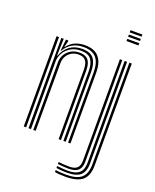

<svg xmlns="http://www.w3.org/2000/svg" viewBox="-178 -893 967 1199"><g transform="rotate(20 305.5 -293.5)"><path d="M350.2 0V-464.8Q350.2 -487 346.5 -509.8Q342.8 -532.5 331.4 -551.6Q320 -570.8 297.6 -582.5Q275.2 -594.2 238.2 -594.2Q194.8 -594.2 163.1 -575.5Q131.5 -556.8 113.5 -524.5H109.8L117.8 -600H133.8V-591.8L123.8 -554.8H127.2Q148.2 -582.5 177.1 -595.1Q206 -607.8 242.2 -607.8Q275 -607.8 297.1 -599.2Q319.2 -590.8 332.9 -576.1Q346.5 -561.5 353.8 -543.2Q361 -525 363.5 -505.2Q366 -485.5 366 -467V0ZM55.5 0V-600H71.5V0ZM119 0V-450Q119 -477.5 132.4 -500.9Q145.8 -524.2 169.9 -538.5Q194 -552.8 226 -552.8Q251 -552.8 266.2 -544.8Q281.5 -536.8 289.5 -523.5Q297.5 -510.2 300.2 -493.9Q303 -477.5 303 -460.5V0H287.2V-459.8Q287.2 -480.8 282.8 -498.9Q278.2 -517 264.6 -528.2Q251 -539.5 224 -539.5Q199 -539.5 178.9 -527.9Q158.8 -516.2 147.1 -496.2Q135.5 -476.2 135.5 -451L134.8 0ZM87.2 0V-600H103L99.8 -488.2H103.5Q118.2 -531.5 152 -556.1Q185.8 -580.8 233.8 -580.5Q290.8 -580.2 312.6 -549.5Q334.5 -518.8 334.5 -464V0H318.8V-462.5Q318.8 -513.2 299 -540.2Q279.2 -567.2 229.5 -567.2Q190.8 -567.2 162.5 -550.1Q134.2 -533 118.9 -506.1Q103.5 -479.2 103.5 -449.2V0ZM476.2 -778.5V-793H555.5V-778.5ZM476.2 -720.8V-735.2H555.5V-720.8ZM476.2 -749.8V-764H555.5V-749.8ZM407 206Q388.5 206 368.1 204.6Q347.8 203.2 336.2 200.5V187.2Q349.5 189.8 369.9 191.1Q390.2 192.5 407 192.5Q477.5 192.5 508.4 165.1Q539.2 137.8 539.2 75.5V-600H555.2V75.5Q555.2 145.2 520.5 175.6Q485.8 206 407 206ZM407 179Q390.2 179 370.1 177.6Q350 176.2 336.2 173.8V160.8Q351.2 162.5 371.2 164.1Q391.2 165.8 407 165.8Q460.5 165.8 484.1 144.1Q507.8 122.5 507.8 75.2V-600H523.8V75.2Q523.8 130.2 496.4 154.6Q469 179 407 179ZM407 152.2Q392.5 152.2 372.6 150.6Q352.8 149 336.2 147.2V133.8Q353.2 136.2 373.2 137.4Q393.2 138.5 407 138.5Q443.8 138.5 460 123Q476.2 107.5 476.2 75.2V-600H492V75.2Q492 115 472.1 133.6Q452.2 152.2 407 152.2Z"/></g></svg>

Font: Big Shoulders Inline Text Thin
Style: Regular
Weight: 400
Version: Version 2.002